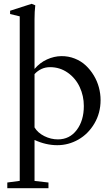

<svg xmlns="http://www.w3.org/2000/svg" viewBox="-20 -746 580 1002"><path d="M18.1 236.3V206.5L83 197.8V-660.6L32.7 -672.9V-689.9L145 -726.1L164.1 -718.3Q160.2 -684.6 160.2 -646.5V-386.2Q188 -418.9 225.1 -435.8Q262.2 -452.6 299.8 -453.1Q336.9 -453.6 370.1 -440.4Q403.3 -427.2 427.5 -404.5Q451.7 -381.8 469.5 -352.3Q487.3 -322.8 496.1 -289.8Q504.9 -256.8 504.9 -223.6Q504.9 -156.2 472.7 -101.6Q440.4 -46.9 388.9 -17.6Q337.4 11.7 278.8 11.7Q219.7 11.7 160.2 -15.6V198.2L232.9 206.5V236.3ZM241.2 -395.5Q194.3 -395.5 160.2 -359.4V-81.1Q177.2 -52.7 211.4 -35.6Q245.6 -18.6 282.2 -18.6Q343.3 -18.6 380.4 -67.6Q417.5 -116.7 417.5 -192.9Q417.5 -245.6 396 -291.7Q374.5 -337.9 333.5 -366.7Q292.5 -395.5 241.2 -395.5Z"/></svg>

Font: Elstob 10pt
Style: Regular
Weight: 400
Designer: Peter S. Baker
Version: Version 1.015